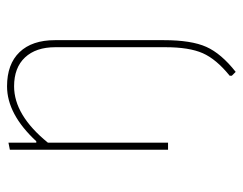

<svg xmlns="http://www.w3.org/2000/svg" viewBox="-92 -405 689 545"><g transform="rotate(-90 252.5 -132.5)"><path d="M120 -453V-374H124Q201 -457 280 -457Q343 -457 377 -421.5Q411 -386 411 -321V-12Q411 66 392 108.5Q373 151 321 192L310 181V175Q357 137 374 98.5Q391 60 391 -8V-320Q391 -375 362 -406Q333 -437 280 -437Q198 -437 120 -341V0H100V-449Z"/></g></svg>

Font: Alegreya Sans Thin
Style: Regular
Weight: 100
Designer: Juan Pablo del Peral
Foundry: Huerta Tipografica
Version: Version 2.007